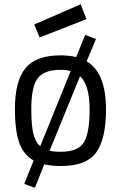

<svg xmlns="http://www.w3.org/2000/svg" viewBox="-20 -770 568 902"><path d="M265 -510Q303 -510 338 -502L380 -606L431 -587L387 -482Q478 -429 478 -255Q478 -118 432 -54Q386 10 265 10Q223 10 188 2L144 112L94 94L138 -16Q90 -43 70 -101Q50 -159 50 -257Q50 -389 99.5 -449.5Q149 -510 265 -510ZM265 -57Q348 -57 374.5 -102Q401 -147 401 -255Q401 -371 356 -412L213 -62Q232 -57 265 -57ZM265 -442Q186 -442 156.5 -401.5Q127 -361 127 -257Q127 -186 136 -145Q145 -104 169 -83L312 -436Q291 -442 265 -442ZM141 -655 359 -750 386 -680 166 -594Z"/></svg>

Font: TitilliumText22L Rg
Style: Regular
Weight: 400
Designer: Campivisivi
Foundry: Campivisivi
Version: 1.000